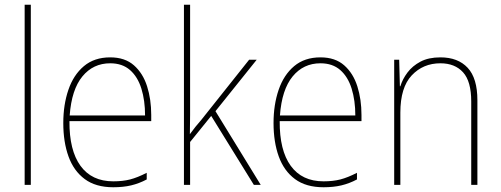

<svg xmlns="http://www.w3.org/2000/svg" viewBox="-20 -873 2113 810"><path d="M110 -93H84V-853H110Z M445 -631Q507 -631 545 -597.5Q583 -564 600.5 -509Q618 -454 618 -388V-362H273Q272 -239 319.5 -173.5Q367 -108 458 -108Q498 -108 529 -116Q560 -124 599 -144V-116Q567 -99 533.5 -91Q500 -83 458 -83Q384 -83 337.5 -117.5Q291 -152 269 -213Q247 -274 247 -354Q247 -431 268.5 -494Q290 -557 334 -594Q378 -631 445 -631ZM445 -606Q373 -606 327.5 -550.5Q282 -495 274 -386H592Q592 -449 576.5 -499Q561 -549 528.5 -577.5Q496 -606 445 -606Z M782 -469Q782 -426 782 -388Q782 -350 781 -307Q795 -326 805 -338.5Q815 -351 829 -367L1031 -621H1063L889 -404L1080 -93H1051L871 -384L782 -274V-93H756V-853H782Z M1332 -631Q1394 -631 1432 -597.5Q1470 -564 1487.5 -509Q1505 -454 1505 -388V-362H1160Q1159 -239 1206.5 -173.5Q1254 -108 1345 -108Q1385 -108 1416 -116Q1447 -124 1486 -144V-116Q1454 -99 1420.5 -91Q1387 -83 1345 -83Q1271 -83 1224.5 -117.5Q1178 -152 1156 -213Q1134 -274 1134 -354Q1134 -431 1155.5 -494Q1177 -557 1221 -594Q1265 -631 1332 -631ZM1332 -606Q1260 -606 1214.5 -550.5Q1169 -495 1161 -386H1479Q1479 -449 1463.5 -499Q1448 -549 1415.5 -577.5Q1383 -606 1332 -606Z M1838 -631Q1912 -631 1953 -587Q1994 -543 1994 -450V-93H1968V-445Q1968 -530 1933.5 -568Q1899 -606 1838 -606Q1765 -606 1717 -555Q1669 -504 1669 -398V-93H1643V-621H1664L1667 -509H1669Q1678 -539 1699 -567Q1720 -595 1754 -613Q1788 -631 1838 -631Z"/></svg>

Font: Noto Sans Telugu UI SemiCondensed Thin
Style: Regular
Weight: 100
Width: 4
Designer: Jelle Bosma - Monotype Design Team
Foundry: Monotype Imaging Inc.
Version: Version 2.005; ttfautohint (v1.8.4.7-5d5b)